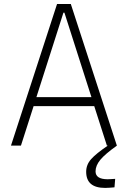

<svg xmlns="http://www.w3.org/2000/svg" viewBox="-20 -713 626 940"><path d="M494.6 207Q401.9 207 401.9 127.9Q401.9 93.3 426.3 65.9Q450.7 38.6 507.8 0H503.4L441.4 -193.4H144.5L82.5 0H33.7L259.3 -693.4H326.7L552.2 0Q494.6 41 471.2 69.3Q447.8 97.7 447.8 126Q447.8 164.6 507.3 164.6Q515.1 164.6 524.7 163.8Q534.2 163.1 543.9 162.6L540.5 204.1Q528.8 205.1 516.6 206.1Q504.4 207 494.6 207ZM158.2 -237.3H427.7L295.4 -650.9H290.5Z"/></svg>

Font: Cascadia Code NF ExtraLight
Style: Regular
Weight: 200
Monospace: yes
Designer: Aaron Bell
Foundry: Saja Typeworks
Version: Version 2404.023; ttfautohint (v1.8.4)